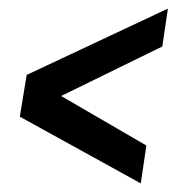

<svg xmlns="http://www.w3.org/2000/svg" viewBox="-20 -525 410 446"><path d="M307 -99 26 -254 42 -351 370 -505 357 -417 122 -302 320 -187Z"/></svg>

Font: Georama ExtraCondensed SemiBold
Style: Italic
Weight: 600
Width: 2
Italic angle: -9°
Designer: Jean-Baptiste Levee
Foundry: Production Type
Version: Version 1.000